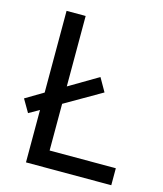

<svg xmlns="http://www.w3.org/2000/svg" viewBox="-108 -794 740 874"><g transform="rotate(15 262.0 -357.0)"><path d="M97 0V-247L48 -219L13 -279L97 -329V-714H187V-382L324 -463L360 -400L187 -300V-80H499V0Z"/></g></svg>

Font: Noto Sans Bassa Vah
Style: Regular
Weight: 400
Designer: Monotype Design Team
Foundry: Monotype Imaging Inc.
Version: Version 2.002